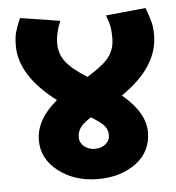

<svg xmlns="http://www.w3.org/2000/svg" viewBox="-46 -660 614 670"><g transform="rotate(-5 261.0 -325.5)"><path d="M264.6 -250Q238.3 -233.4 227.3 -218.5Q216.3 -203.6 216.3 -184.1Q216.3 -164.6 231.7 -151.9Q247.1 -139.2 269.5 -139.2Q292 -139.2 306.9 -151.6Q321.8 -164.1 321.8 -182.6Q321.8 -201.2 311 -214.6Q300.3 -228 264.6 -250ZM76.7 -185.5Q76.7 -257.8 151.9 -320.3Q25.4 -416 25.4 -521.5Q25.4 -549.8 30.5 -568.6Q35.6 -587.4 48.3 -616.7L187.5 -594.7Q169.9 -552.7 169.9 -516.4Q169.9 -480 191.7 -451.9Q213.4 -423.8 265.1 -391.6Q325.7 -428.7 344.5 -455.8Q363.3 -482.9 363.3 -519Q363.3 -542.5 360.8 -557.1Q358.4 -571.8 348.1 -599.6L487.8 -613.3Q500.5 -578.6 504.9 -560.8Q509.3 -543 509.3 -517.1Q509.3 -405.3 378.9 -316.4Q458.5 -250 458.5 -181.6Q458.5 -113.3 404.8 -73.2Q351.1 -33.2 270.8 -33.2Q190.4 -33.2 133.5 -76.7Q76.7 -120.1 76.7 -185.5Z"/></g></svg>

Font: Yantramanav Black
Style: Regular
Weight: 900
Version: Version 1.001;PS 1.0;hotconv 1.0.72;makeotf.lib2.5.5900; ttf